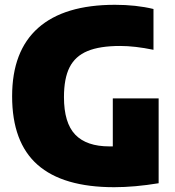

<svg xmlns="http://www.w3.org/2000/svg" viewBox="-20 -770 730 800"><path d="M641 -360V-6.5Q540.5 10 456 10Q242.5 10 136.5 -83.5Q30.5 -177 30.5 -369Q30.5 -557.5 139.2 -653.8Q248 -750 459 -750Q547.5 -750 619.5 -732.5V-562.5Q542 -578.5 480.5 -578.5Q395.5 -578.5 344.5 -557.2Q293.5 -536 270 -489.8Q246.5 -443.5 246.5 -365.5Q246.5 -258 293.5 -209Q340.5 -160 436 -160H450V-360Z"/></svg>

Font: Encode Sans Semi Condensed Black
Style: Regular
Weight: 900
Width: 4
Designer: Multiple Designers
Foundry: Impallari Type
Version: Version 2.000